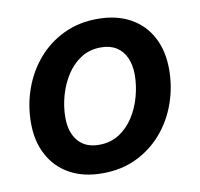

<svg xmlns="http://www.w3.org/2000/svg" viewBox="-66 -609 720 690"><g transform="rotate(-10 293.5 -264.0)"><path d="M254.9 11.2Q185.5 11.2 135.7 -16.4Q85.9 -43.9 59.1 -94Q32.2 -144 32.2 -210.9Q32.2 -275.4 53.2 -334.5Q74.2 -393.6 113.5 -439.5Q152.8 -485.4 208.3 -512Q263.7 -538.6 332 -538.6Q401.4 -538.6 451.4 -511Q501.5 -483.4 528.1 -433.1Q554.7 -382.8 554.7 -315.4Q554.7 -251.5 533.9 -192.6Q513.2 -133.8 473.9 -87.9Q434.6 -42 379.4 -15.4Q324.2 11.2 254.9 11.2ZM260.3 -91.8Q302.2 -91.8 334 -112.3Q365.7 -132.8 387 -166.3Q408.2 -199.7 418.9 -239.5Q429.7 -279.3 429.7 -317.4Q429.7 -353.5 417.7 -380.1Q405.8 -406.7 382.8 -421.1Q359.9 -435.5 326.7 -435.5Q284.7 -435.5 253.2 -415Q221.7 -394.5 200.4 -361.1Q179.2 -327.6 168.2 -287.8Q157.2 -248 157.2 -209Q157.2 -155.3 183.8 -123.5Q210.4 -91.8 260.3 -91.8Z"/></g></svg>

Font: Inter 24pt SemiBold
Style: Italic
Weight: 600
Italic angle: -9.3988°
Designer: Rasmus Andersson
Foundry: rsms
Version: Version 4.001;git-66647c0bb